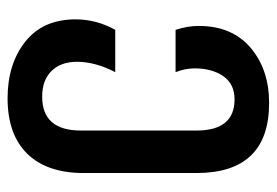

<svg xmlns="http://www.w3.org/2000/svg" viewBox="-130 -330 720 499"><g transform="rotate(90 229.5 -80.0)"><path d="M237.8 -330.1Q197.8 -330.1 177.5 -300.8Q157.2 -271.5 157.2 -226.1Q157.2 -202.6 167 -176.8H57.1Q46.9 -208 46.9 -236.8Q46.9 -323.7 104 -372.1Q160.6 -419.9 247.1 -419.9Q429.2 -419.9 429.2 -231V62Q429.2 157.2 379.2 208.5Q329.1 259.8 234.9 259.8Q146 259.8 87.9 213.9Q29.8 168 29.8 83Q29.8 28.8 57.1 -20H167Q140.1 32.2 140.1 79.1Q140.1 121.6 164.1 145.8Q188 169.9 231 169.9Q318.8 169.9 318.8 68.8V-231Q318.8 -330.1 237.8 -330.1Z"/></g></svg>

Font: Miedinger*
Style: Bold
Weight: 700
Version: Version 001.000